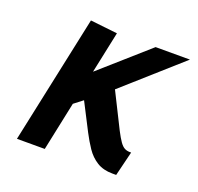

<svg xmlns="http://www.w3.org/2000/svg" viewBox="-97 -616 741 720"><g transform="rotate(20 274.0 -256.0)"><path d="M392 -160 322 -300 548 -501H411L222 -334L257 -500L149 -512L40 0H151L192 -195L227 -222L283 -113Q298 -84 315.5 -58Q333 -32 358.5 -16Q384 0 421 0H436L460 -98H455Q443 -98 433.5 -103Q424 -108 414.5 -121.5Q405 -135 392 -160Z"/></g></svg>

Font: Advent Pro
Style: Bold Italic
Weight: 700
Italic angle: -12°
Designer: VivaRado, Andreas Kalpakidis
Foundry: VivaRado, Andreas Kalpakidis
Version: Version 3.000